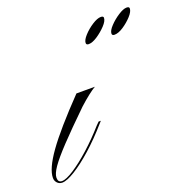

<svg xmlns="http://www.w3.org/2000/svg" viewBox="-183 -630 706 734"><g transform="rotate(-20 170.0 -263.5)"><path d="M-51 9Q-63 9 -71 0.5Q-79 -8 -79 -20Q-79 -57 -33 -121.5Q13 -186 116 -293H191Q179 -286 161 -272Q143 -258 121 -238Q52 -171 11 -127.5Q-30 -84 -48 -58Q-66 -32 -66 -16Q-66 3 -50 3Q-33 3 -0.5 -18Q32 -39 71 -74Q110 -109 147 -151L159 -163H168L160 -154Q118 -106 77 -69.5Q36 -33 2 -12Q-32 9 -51 9ZM303 -536Q314 -536 314 -529Q314 -516 297.5 -498.5Q281 -481 260.5 -467.5Q240 -454 225 -454Q215 -454 215 -462Q215 -474 231 -491.5Q247 -509 268 -522.5Q289 -536 303 -536ZM408 -536Q419 -536 419 -529Q419 -516 403 -498.5Q387 -481 366.5 -467.5Q346 -454 330 -454Q320 -454 320 -462Q320 -474 336.5 -491.5Q353 -509 374 -522.5Q395 -536 408 -536Z"/></g></svg>

Font: Ballet 24pt
Style: Regular
Weight: 400
Designer: Maximiliano R. Sproviero
Foundry: Omnibus-Type
Version: Version 1.100